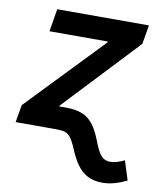

<svg xmlns="http://www.w3.org/2000/svg" viewBox="-84 -609 732 880"><g transform="rotate(10 282.5 -168.5)"><path d="M12.7 0 26.9 -81.5 364.3 -433.1 365.2 -437H93.3L110.8 -542.5H537.6L522.5 -454.1L198.2 -109.4L180.2 0ZM451.7 204.6Q413.1 204.6 384 190.2Q355 175.8 332.8 144.5Q310.5 113.3 291 63Q278.3 35.6 267.3 22.2Q256.3 8.8 241.5 4.4Q226.6 0 200.7 0H144.5L161.6 -105.5H230Q272 -105.5 301.5 -94.5Q331.1 -83.5 352.3 -57.9Q373.5 -32.2 391.1 11.7Q404.8 48.8 416.5 68.6Q428.2 88.4 440.9 96.2Q453.6 104 470.7 104Q486.3 104 502.4 99.1Q518.6 94.2 536.6 85.4L564.9 174.8Q537.1 188.5 508.5 196.5Q480 204.6 451.7 204.6Z"/></g></svg>

Font: Inter 16pt SemiBold
Style: Italic
Weight: 600
Italic angle: -9.3988°
Version: Version 4.001;git-66647c0bb